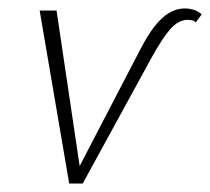

<svg xmlns="http://www.w3.org/2000/svg" viewBox="-20 -435 498 455"><path d="M144 0 74 -410H114L173 -13L155 -15L312 -317Q329 -350 345.5 -371.5Q362 -393 380 -404Q398 -415 418 -415Q428 -415 438.5 -412Q449 -409 458 -401L444 -382Q440 -386 434 -387Q428 -388 423 -388Q402 -387 383.5 -366Q365 -345 339 -298L176 0Z"/></svg>

Font: Ysabeau Infant ExtraLight
Style: Italic
Weight: 250
Italic angle: -12°
Designer: Christian Thalmann (Catharsis Fonts)
Version: Version 2.001;gftools[0.9.30]; featfreeze: ss01,ss02,lnum